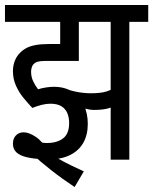

<svg xmlns="http://www.w3.org/2000/svg" viewBox="-20 -642 616 772"><path d="M500 -554V0H425V-554H360V-622H576V-554ZM183 -225Q166 -225 148 -220.5Q130 -216 110 -208Q92 -227 74 -249Q56 -271 44 -298Q32 -325 32 -356Q32 -379 40 -398.5Q48 -418 62 -431Q73 -442 87.5 -449.5Q102 -457 124 -461Q146 -465 178 -465H222V-554H0V-622H378V-554H297V-397H163Q143 -397 132 -394Q121 -391 114 -383Q110 -379 107.5 -370.5Q105 -362 105 -354Q105 -333 113 -316Q121 -299 133 -283Q149 -288 166 -290.5Q183 -293 196 -293Q241 -293 271.5 -273Q302 -253 317.5 -219Q333 -185 333 -144Q333 -100 315 -68Q297 -36 261.5 -18.5Q226 -1 174 -1Q172 -1 163.5 -1Q155 -1 145 -2Q113 -4 87 -10Q61 -16 46.5 -29Q32 -42 32 -64Q32 -85 44 -97.5Q56 -110 75 -110Q96 -110 123.5 -92Q151 -74 183 -24Q197 -14 219 -1.5Q241 11 267 23.5Q293 36 317 47L280 110Q230 77 185.5 42Q141 7 103 -28L86 -90Q105 -79 128 -73Q151 -67 169 -67Q209 -67 233.5 -85.5Q258 -104 258 -147Q258 -170 250.5 -187.5Q243 -205 226.5 -215Q210 -225 183 -225ZM345 -267Q386 -267 409 -274.5Q432 -282 459 -298L458 -228Q433 -210 410.5 -205Q388 -200 358 -200Q342 -200 319 -206Q296 -212 282 -219L253 -268V-282Q264 -278 279.5 -274.5Q295 -271 312 -269Q329 -267 345 -267Z"/></svg>

Font: Noto Sans ExtraCondensed
Style: Regular
Weight: 400
Width: 2
Designer: Monotype Design Team
Foundry: Monotype Imaging Inc.
Version: Version 2.013